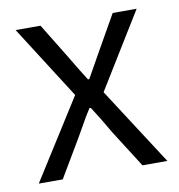

<svg xmlns="http://www.w3.org/2000/svg" viewBox="-62 -542 560 600"><g transform="rotate(-10 218.0 -242.5)"><path d="M14 0 174 -253 26 -485H105L173 -374Q205 -320 222 -294H226Q241 -320 271 -374L334 -485H410L263 -246L422 0H343L268 -118Q238 -170 215 -205H211Q203 -193 194.5 -178.5Q186 -164 176 -146Q166 -128 160 -118L90 0Z"/></g></svg>

Font: Assistant
Style: Regular
Weight: 400
Designer: Hebrew By Ben Nathan, Latin by Paul Hunt
Version: Version 2.001;PS 002.001;hotconv 1.0.88;makeotf.lib2.5.64775